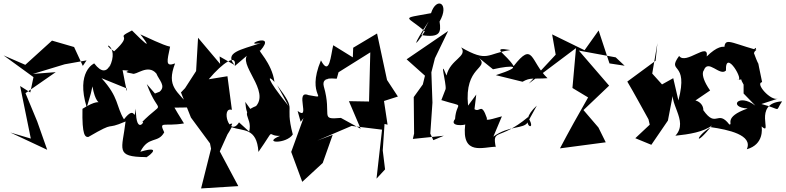

<svg xmlns="http://www.w3.org/2000/svg" viewBox="-45 -787 4411 1078"><path d="M420 -417 371 -523 247 -559 97 -423 -25 -476 143 -354 125 -268 68 -304 128 -9 13 -43 220 54 164 -105 98 -264 268 -382 140 -372 318 -426 441 -448Z M465 -262 474 -302C504 -133 567 -271 418 -176C415 -25 433 -17 451 -18C616 -114 535 -51 660 -105C642 52 598 94 774 95C763 111 890 21 743 65C789 -26 842 20 877 -44C846 -110 873 -75 988 -94C876 -272 895 -285 888 -182L1025 -184C951 -276 887 -299 938 -431C882 -410 893 -443 910 -525C869 -533 779 -579 743 -594C743 -594 849 -462 696 -616C589 -562 715 -608 596 -499C503 -558 635 -539 568 -407C586 -488 569 -320 484 -431C483 -431 380 -385 442 -184ZM825 -262 779 -315C850 -123 887 -239 747 -96C785 -132 717 -8 718 -177C704 -90 720 -207 651 -117C606 -191 624 -240 525 -348L668 -290C672 -230 644 -397 643 -393C727 -389 615 -387 698 -374C717 -361 785 -431 833 -374C847 -338 889 -304 851 -272Z M1188 -470 1191 -428 1067 -575 1056 -388 994 -292 971 -268 1027 -127 1134 18 1140 48 1084 271 1293 258 1189 63 1259 -92C1221 -107 1176 76 1256 -73C1319 -49 1397 -73 1406 66C1509 -81 1445 -22 1527 -24C1424 18 1562 23 1599 -32C1549 -219 1630 -150 1511 -309L1575 -192C1439 -360 1462 -366 1496 -327C1482 -435 1394 -512 1417 -503C1514 -615 1300 -524 1419 -545C1304 -507 1213 -492 1272 -422ZM1297 -100C1242 -11 1194 -191 1257 -170L1232 -359L1127 -342C1206 -436 1286 -489 1273 -416L1341 -474C1301 -408 1499 -249 1365 -169L1332 -215C1340 -122 1360 -120 1420 -202C1277 -152 1377 -139 1354 -48Z M1643 -103 1659 -124 1590 66 1652 234 1767 128 1823 -30 1737 2 1929 -80 2100 -59 2069 216 2117 164 2104 58 2114 -91 2131 -87 2111 -220 2189 -245 2128 -338 2072 -599 1938 -519 1936 -465 1826 -533C1812 -479 1806 -354 1757 -448C1669 -239 1813 -232 1687 -253C1607 -285 1702 -106 1626 -164ZM1857 -386 1777 -332 2034 -493 2027 -217 1914 -219 1980 -64 1869 -125C1746 -114 1821 -136 1773 -302C1757 -365 1844 -341 1846 -346Z M2388 0 2371 -37 2383 -211 2377 -381 2397 -460 2471 -613 2238 -454 2341 -362 2329 -313 2278 -242 2280 -37 2273 -7 2447 -25ZM2321 -590C2428 -573 2432 -607 2423 -666C2482 -768 2406 -809 2375 -713C2195 -680 2240 -700 2340 -611C2278 -514 2267 -523 2362 -667Z M2629 -256 2583 -194C2560 -417 2704 -400 2645 -461L2723 -398C2836 -424 2900 -417 2739 -365L2889 -328C2933 -354 2950 -342 3029 -348C2932 -441 2951 -560 2839 -416C2799 -483 2703 -527 2820 -506C2686 -486 2696 -434 2544 -521C2583 -469 2483 -455 2462 -363C2418 -472 2462 -318 2457 -287L2433 -225C2576 -180 2517 -223 2510 -119C2474 -74 2568 -84 2567 -89C2545 91 2670 37 2739 37V42C2717 -70 2756 7 2919 -129C2983 -32 2848 -86 2969 -194L2918 -101C2896 -61 2816 -85 2725 -20L2773 -134C2681 -107 2686 -113 2689 -123C2657 -216 2651 -153 2619 -174Z M3462 -418 3377 -431 3316 -616 3237 -505 3055 -594 3075 -480 2924 -318 3189 -517 3169 -293 3257 -240C3203 -146 3150 -51 3099 46L3356 12L3315 -71L3231 -169L3375 -306L3205 -503L3412 -465Z M3672 -313 3617 -374 3646 -545 3636 -446 3477 -329C3518 -260 3556 -188 3596 -117L3603 -87L3522 -11L3612 26C3643 -19 3674 -64 3705 -110L3741 -297C3695 -213 3827 -111 3747 -25C3825 -33 3905 -46 3953 -83C3849 48 3861 -24 3946 -73C4044 -59 4184 -29 4148 51C4245 24 4233 -66 4231 -77C4299 -18 4176 -208 4346 -218C4303 -154 4350 -172 4230 -203L4322 -233C4282 -219 4192 -320 4234 -326C4196 -501 4231 -372 4188 -489C4235 -577 4119 -429 4202 -507C4041 -552 4022 -582 4021 -500C4066 -481 4038 -584 3923 -470C3936 -556 3805 -420 3768 -473C3695 -372 3824 -451 3764 -223L3735 -348ZM4130 -262 4196 -194C4100 -267 4042 -183 4153 -178C4012 -129 4074 -86 4050 -88C3983 -175 3977 -64 3904 -168C3905 -224 3823 -244 3826 -200L3942 -279C3869 -383 3919 -403 3906 -390C3929 -461 3996 -356 4031 -391C4026 -520 4140 -323 4095 -340C4153 -336 4092 -374 4130 -312Z"/></svg>

Font: Asimov Silicon
Style: Regular
Weight: 400
Designer: Google
Version: Version 2.000980; 2014